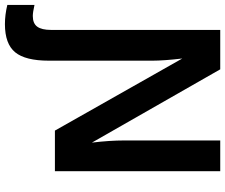

<svg xmlns="http://www.w3.org/2000/svg" viewBox="-126 -640 936 799"><g transform="rotate(90 342.5 -240.0)"><path d="M67 -688H231L536 -154Q527 -228 527 -288V-688H655V0H486L186 -530Q195 -453 195 -406V25Q195 123 160 165.5Q125 208 43 208Q4 208 -37 198V85Q-6 92 9 92Q40 92 53.5 73.5Q67 55 67 16Z"/></g></svg>

Font: Libra Sans
Style: Bold
Weight: 700
Foundry: Context Ltd
Version: Version 1.000